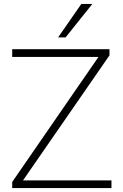

<svg xmlns="http://www.w3.org/2000/svg" viewBox="-20 -955 625 975"><path d="M42 0V-31L496 -689V-666H42V-705H536V-674L81 -16V-39H546V0ZM275 -765 393 -935H449L313 -765Z"/></svg>

Font: Mulish ExtraLight
Style: Regular
Weight: 200
Designer: Vernon Adams
Foundry: Vernon Adams
Version: Version 3.603